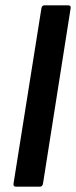

<svg xmlns="http://www.w3.org/2000/svg" viewBox="-20 -703 286 723"><path d="M40 0Q29 0 31 -12L136 -672Q138 -683 147 -683H236Q248 -683 246 -672L142 -12Q140 0 130 0Z"/></svg>

Font: Sofia Sans Semi Condensed
Style: Bold Italic
Weight: 700
Italic angle: -9°
Version: Version 4.100